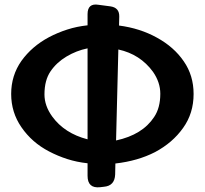

<svg xmlns="http://www.w3.org/2000/svg" viewBox="-20 -814 899 842"><path d="M364 -98Q317 -103 275 -116.5Q233 -130 195 -150Q120 -189 74 -256Q29 -321 29 -402Q29 -483 74 -547Q120 -611 195 -651Q233 -671 275 -684.5Q317 -698 364 -703V-752Q364 -801 412 -793L465 -786Q504 -780 503 -741L502 -702Q594 -690 668 -649Q743 -608 786 -545Q829 -483 829 -402Q829 -317 783 -253Q737 -188 660 -147Q584 -108 486 -97L485 -49Q483 1 436 5L419 7Q364 13 364 -43ZM489 -198Q605 -223 656 -301Q683 -341 683 -403Q683 -453 651 -499Q595 -576 499 -597ZM364 -203V-602Q315 -592 271.5 -566Q228 -540 201.5 -501Q175 -462 175 -400Q175 -350 209 -303Q263 -229 364 -203Z"/></svg>

Font: MaokenZhuyuanTi
Style: Regular
Weight: 400
Designer: Fontworks Inc & LongZhuTi team: ZERO子、时光羊、荆南、频凡、刘鹏、Little White Dog、帆影Magmeta、奈白不弍、白日月球、ChaoTawei、雨三（排名不分先后）
Version: Version 1.000; 20230222